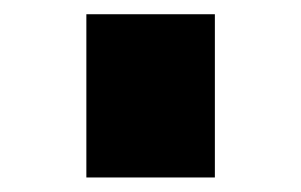

<svg xmlns="http://www.w3.org/2000/svg" viewBox="-20 -428 419 267"><path d="M100.1 -408.2H278.8V-181.2H100.1Z"/></svg>

Font: Droid Arabic Kufi
Style: Bold
Weight: 700
Designer: Pascal Zoghbi
Foundry: Irfont.ir
Version: Version 1.00 February 28, 2013, initial release